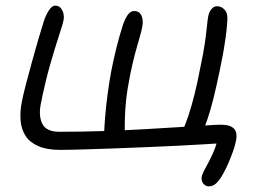

<svg xmlns="http://www.w3.org/2000/svg" viewBox="-20 -518 916 679"><path d="M718 141Q711 141 704.5 136.5Q698 132 695 124.5Q692 117 693 108Q696 95 707 75.5Q718 56 730.5 29.5Q743 3 751 -29L755 -11Q737 -10 698 -7.5Q659 -5 606.5 -2.5Q554 0 495.5 2.5Q437 5 380 7Q323 9 274 10.5Q225 12 192 12Q146 12 116 -1Q86 -14 71 -36.5Q56 -59 53 -90Q50 -121 57 -157Q62 -183 72 -221Q82 -259 93.5 -301Q105 -343 116 -380.5Q127 -418 135 -443Q141 -462 152 -480Q163 -498 176 -498Q187 -498 194 -490.5Q201 -483 204 -471.5Q207 -460 205 -448Q202 -432 188 -390Q174 -348 156.5 -286.5Q139 -225 124 -149Q116 -107 130 -79.5Q144 -52 190 -52Q268 -52 344 -54.5Q420 -57 489 -61Q558 -65 614.5 -68.5Q671 -72 709 -74.5Q747 -77 761 -77Q794 -77 807.5 -63Q821 -49 814 -18Q812 -5 804.5 16Q797 37 788 58Q779 79 770 95Q758 117 746 129Q734 141 718 141ZM348 -26Q348 -58 351.5 -101.5Q355 -145 361 -188.5Q367 -232 373 -264Q381 -306 391.5 -348Q402 -390 415 -431Q422 -451 431.5 -465Q441 -479 455 -479Q468 -479 475 -471Q482 -463 484 -450Q486 -437 483 -423Q480 -406 473 -383Q466 -360 457.5 -328Q449 -296 440 -252Q430 -202 426 -163.5Q422 -125 421.5 -94Q421 -63 421 -35ZM692 -40 621 -45Q635 -75 646 -108Q657 -141 667.5 -182.5Q678 -224 688 -277Q700 -333 705 -369Q710 -405 712 -426Q714 -447 716 -458Q719 -476 728 -486Q737 -496 747 -496Q763 -496 774.5 -483.5Q786 -471 784 -445Q782 -415 778 -386Q774 -357 769 -329Q764 -301 758 -273Q745 -210 734.5 -168.5Q724 -127 714 -97.5Q704 -68 692 -40Z"/></svg>

Font: Shantell Sans Light
Style: Italic
Weight: 300
Italic angle: -11°
Designer: Stephen Nixon, Anya Danilova, Shantell Martin
Foundry: Arrow Type
Version: Version 1.008;[ac192a2d6]